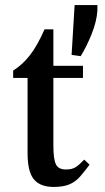

<svg xmlns="http://www.w3.org/2000/svg" viewBox="-20 -728 416 759"><path d="M313 -97 334 -77Q314 -50 296.5 -30Q279 -10 255 0.5Q231 11 192 11Q139 11 114 -19Q89 -49 89 -122V-420H32V-449Q69 -472 98.5 -510Q128 -548 156 -612H191V-468H308V-420H191V-153Q191 -99 201 -78.5Q211 -58 240 -58Q266 -58 280.5 -68Q295 -78 313 -97ZM299 -506 263 -511 275 -708H365V-685Q362 -643 342.5 -594Q323 -545 299 -506Z"/></svg>

Font: STIX Two Text Medium
Style: Regular
Weight: 500
Designer: Ross Mills, John Hudson & Paul Hanslow, Tiro Typeworks Ltd; with prior portions MicroPress Inc., and Coen Hoffman.
Foundry: Tiro Typeworks Ltd
Version: Version 2.13 b171